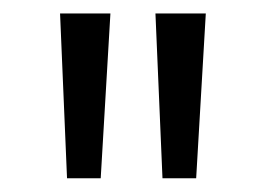

<svg xmlns="http://www.w3.org/2000/svg" viewBox="-20 -757 387 281"><path d="M78.1 -496.1 67.9 -737.3H141.6L127.4 -496.1ZM217.8 -496.1 207.5 -737.3H281.2L267.1 -496.1Z"/></svg>

Font: Oxygen-Regular
Style: Regular
Weight: 400
Designer: Vernon Adams
Foundry: Vernon Adams
Version: Version Release 0.2.3 webfont; ttfautohint (v0.93.3-1d66) -l